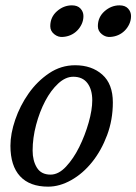

<svg xmlns="http://www.w3.org/2000/svg" viewBox="-20 -686 510 718"><path d="M169 -33Q134 -33 118 -59Q102 -85 102 -123Q102 -170 115 -219Q128 -268 149 -308Q170 -348 197.5 -373.5Q225 -399 254 -399Q289 -399 307 -375Q325 -351 325 -311Q325 -275 311.5 -227.5Q298 -180 276.5 -136.5Q255 -93 227 -63Q199 -33 169 -33ZM19 -141Q19 -66 55 -27Q91 12 160 12Q203 12 246.5 -12.5Q290 -37 324.5 -80Q359 -123 380.5 -180.5Q402 -238 402 -303Q402 -372 362.5 -407Q323 -442 261 -442Q208 -442 163.5 -412Q119 -382 87 -336.5Q55 -291 37 -238.5Q19 -186 19 -141ZM168 -588Q168 -622 193 -644Q218 -666 249 -666Q270 -666 281 -654Q292 -642 292 -626Q292 -610 285.5 -596Q279 -582 268.5 -571.5Q258 -561 244.5 -555Q231 -549 216 -548Q198 -546 183 -558Q168 -570 168 -588ZM346 -588Q346 -622 371 -644Q396 -666 427 -666Q448 -666 459 -654Q470 -642 470 -626Q470 -610 463.5 -596Q457 -582 446.5 -571.5Q436 -561 422.5 -555Q409 -549 394 -548Q376 -546 361 -558Q346 -570 346 -588Z"/></svg>

Font: Lusitana
Style: Italic
Weight: 400
Italic angle: -12°
Designer: Ana Paula Megda
Foundry: Ana Paula Megda
Version: Version 1.000; ttfautohint (v1.1) -l 8 -r 50 -G 200 -x 14 -D